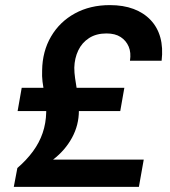

<svg xmlns="http://www.w3.org/2000/svg" viewBox="-20 -732 666 752"><path d="M34 0 48 -74Q84 -105 109 -139Q134 -173 147 -211Q160 -249 161 -292Q162 -313 159 -332.5Q156 -352 152.5 -372Q149 -392 146.5 -412.5Q144 -433 145 -456Q146 -531 180 -589Q214 -647 273.5 -679.5Q333 -712 410 -712Q463 -712 503 -697Q543 -682 570 -653.5Q597 -625 608 -585Q619 -545 613 -494H489Q494 -526 484 -549.5Q474 -573 452.5 -587Q431 -601 397 -601Q357 -601 329 -583Q301 -565 286.5 -534.5Q272 -504 271 -467Q271 -447 274 -426.5Q277 -406 280.5 -385Q284 -364 287 -343Q290 -322 289 -299Q289 -242 262 -192.5Q235 -143 188 -107H543L524 0ZM49 -297 65 -388H467L451 -297Z"/></svg>

Font: DM Sans 20pt
Style: Bold Italic
Weight: 700
Italic angle: -10°
Version: Version 4.004;gftools[0.9.30]